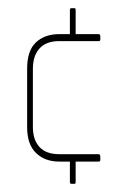

<svg xmlns="http://www.w3.org/2000/svg" viewBox="-20 -393 288 467"><path d="M220 0H164V49Q164 54 162 54H153Q150 54 150 49V0H124Q89 0 67.5 -21Q46 -42 46 -83V-226Q46 -270 67.5 -290Q89 -310 124 -310H150V-368Q150 -373 153 -373H162Q164 -373 164 -368V-310H220Q224 -310 224 -304V-297Q224 -293 220 -293H124Q92 -293 76 -275Q60 -257 60 -226V-84Q60 -53 76 -35.5Q92 -18 124 -18H220Q224 -18 224 -11V-4Q224 0 220 0Z"/></svg>

Font: Chathura Thin
Style: Regular
Weight: 250
Designer: Appaji Ambarisha Darbha
Foundry: Aditya Fonts
Version: Version 1.001 2016